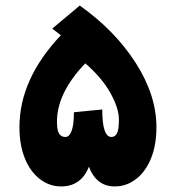

<svg xmlns="http://www.w3.org/2000/svg" viewBox="-20 -654 633 691"><path d="M543 -196Q543 -132 523.5 -84Q504 -36 469.5 -9.5Q435 17 393 17Q327 17 300 -54Q272 17 200 17Q158 17 123.5 -9.5Q89 -36 69.5 -84Q50 -132 50 -196Q50 -370 199 -527L168 -551L267 -634Q394 -544 468.5 -427.5Q543 -311 543 -196ZM408 -224Q408 -264 377.5 -319Q347 -374 287 -426Q185 -320 185 -216Q185 -184 193 -172.5Q201 -161 215 -161Q230 -161 238 -183.5Q246 -206 246 -250L348 -260Q348 -161 381 -161Q394 -161 401 -174Q408 -187 408 -224Z"/></svg>

Font: FiraGO Heavy
Style: Italic
Weight: 900
Italic angle: -8°
Designer: bBox Type GmbH
Foundry: bBox Type GmbH
Version: Version 1.001